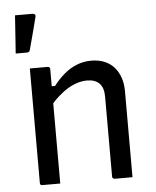

<svg xmlns="http://www.w3.org/2000/svg" viewBox="-54 -824 709 871"><g transform="rotate(-5 300.0 -389.0)"><path d="M514 0Q492 0 473.5 0Q455 0 433 0Q430 0 427.5 -1.5Q425 -3 423.5 -5Q422 -7 422 -11Q422 -72 422 -132.5Q422 -193 422 -253.5Q422 -314 422 -375Q422 -416 402.5 -435.5Q383 -455 347 -455Q326 -455 304 -448.5Q282 -442 260 -429Q238 -416 215.5 -396Q193 -376 170 -348V-443H200Q223 -473 249.5 -495.5Q276 -518 307 -530.5Q338 -543 373 -543Q407 -543 433.5 -532Q460 -521 477.5 -501Q495 -481 504.5 -453.5Q514 -426 514 -393Q514 -345 514 -297Q514 -249 514 -200.5Q514 -152 514 -103Q514 -77 514 -51.5Q514 -26 514 0ZM185 0Q171 0 158 0Q145 0 132 0Q119 0 104 0Q101 0 99 -0.5Q97 -1 95.5 -2.5Q94 -4 93.5 -6Q93 -8 93 -11Q93 -64 93 -117Q93 -170 93 -222Q93 -274 93 -327Q93 -380 93 -433Q93 -465 93 -490.5Q93 -516 93 -532Q109 -532 122.5 -532Q136 -532 148.5 -532Q161 -532 174 -532Q178 -532 180 -530.5Q182 -529 183.5 -527Q185 -525 185 -521Q185 -435 185 -348Q185 -261 185 -174Q185 -87 185 0ZM126 -778Q134 -778 137.5 -773.5Q141 -769 139 -763Q131 -730 125.5 -710.5Q120 -691 115 -670.5Q110 -650 100 -615Q99 -611 96 -608Q93 -605 85 -605Q71 -605 60.5 -605Q50 -605 35 -605Q38 -641 39.5 -667.5Q41 -694 43 -719.5Q45 -745 47 -778Q68 -778 86 -778Q104 -778 126 -778Z"/></g></svg>

Font: Recursive Monospace
Style: Regular
Weight: 400
Version: Version 1.047